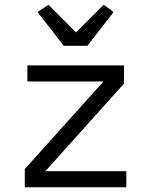

<svg xmlns="http://www.w3.org/2000/svg" viewBox="-20 -793 640 813"><path d="M85 0V-77L418 -448H96V-516H505V-439L172 -68H515V0ZM250 -599 139 -742 185 -773 302 -656 419 -773 461 -742 350 -599Z"/></svg>

Font: Lilex Nerd Font
Style: Regular
Weight: 400
Designer: Mike Abbink, Paul van der Laan, Pieter van Rosmalen, Mikhael Khrustik
Foundry: Mikhael Khrustik
Version: Version 2.400; ttfautohint (v1.8.4.7-5d5b);Nerd Fonts 3.3.0